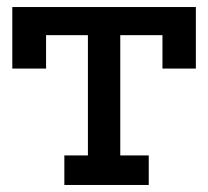

<svg xmlns="http://www.w3.org/2000/svg" viewBox="-20 -526 592 546"><path d="M537 -506V-331H442V-426H322V-84H403V0H163V-84H230V-426H111V-331H15V-506Z"/></svg>

Font: Arvo
Style: Regular
Weight: 400
Designer: Anton Koovit (Cyrillic Expansion: Cyreal)
Foundry: Anton Koovit, Yassin Baggar
Version: Version 3.000